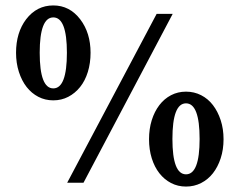

<svg xmlns="http://www.w3.org/2000/svg" viewBox="-20 -672 915 706"><path d="M313 -478Q313 -440 303 -407.5Q293 -375 274.5 -352Q256 -329 231 -316Q206 -303 176 -303Q146 -303 121 -316Q96 -329 78 -352Q60 -375 49.5 -407.5Q39 -440 39 -478Q39 -552 76 -601Q115 -652 176 -652Q236 -652 275 -601Q313 -551 313 -478ZM287 0H227L556 -621H615ZM226 -478Q226 -608 176 -608Q126 -608 126 -478Q126 -347 176 -347Q226 -347 226 -478ZM802 -160Q802 -122 791.5 -90Q781 -58 763 -35Q745 -12 719.5 1Q694 14 664 14Q634 14 609 1Q584 -12 566 -35Q548 -58 538 -90Q528 -122 528 -160Q528 -198 538 -230Q548 -262 566 -285.5Q584 -309 609 -322Q634 -335 664 -335Q694 -335 719.5 -322Q745 -309 763 -285.5Q781 -262 791.5 -230Q802 -198 802 -160ZM714 -161Q714 -292 664 -292Q614 -292 614 -161Q614 -31 664 -31Q714 -31 714 -161Z"/></svg>

Font: New Athena Unicode
Style: Bold
Weight: 700
Designer: J. Rusten 1997; rev. by R. Hancock 2001, 2002, rev. by D. Mastronarde 2002-2021
Foundry: Society for Classical Studies (formerly American Philological Association)
Version: Version 5.008